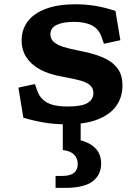

<svg xmlns="http://www.w3.org/2000/svg" viewBox="-20 -576 660 908"><path d="M90.5 -19.5 66.9 -161.6 145.4 -178.5 155.4 -148.8Q165 -121.2 183.5 -104.4Q201.9 -87.6 230.8 -79.8Q259.7 -72.1 300.9 -72.4Q366.9 -72.3 394.2 -89.2Q421.6 -106 421.6 -135.5Q421.6 -160.2 404.9 -173.9Q388.2 -187.5 359.8 -195.2Q331.5 -203 264.7 -215.5Q208.8 -225.9 168.1 -248.2Q127.3 -270.5 104.8 -304.9Q82.3 -339.3 82.3 -385.2Q82.3 -436 111 -474.5Q139.8 -512.9 196.9 -534.3Q254.1 -555.8 337.2 -555.8Q383.4 -555.8 429.6 -548.4Q475.8 -541.1 526.1 -524.1L549.2 -385.9L471.5 -369L461 -399.5Q447.6 -438.7 415.1 -455.6Q382.6 -472.6 329.1 -472.7Q277.6 -472.4 248 -458.2Q218.3 -444 218.3 -414Q218.3 -392.4 233.8 -378.3Q249.2 -364.2 276.5 -355.3Q303.8 -346.3 349.2 -337.3Q419.5 -324 464.3 -305.3Q509.2 -286.7 534.1 -254.8Q559.1 -222.9 559.1 -172.1Q559.1 -116.3 529.8 -75.1Q500.5 -33.9 441.3 -11Q382.1 11.9 294.8 11.9Q237.2 11.9 186.5 3.2Q135.8 -5.6 90.5 -19.5ZM242.8 255.9H274.8Q312.9 255.9 330.2 241.1Q347.6 226.3 347.6 199.8Q347.6 170.8 328.8 153.8Q309.9 136.8 277 133.8V-24H361.5V112.3L346 84.1Q398.6 94.2 428.5 122.4Q458.3 150.6 458.3 198.2Q458.3 250.8 418 281.6Q377.7 312.5 287.3 312.5H242.8Z"/></svg>

Font: Monaspace Xenon Var ExtraLight
Style: Regular
Weight: 200
Designer: Riley Cran and the Lettermatic Team
Version: Version 1.200 (Monaspace Xenon Var)